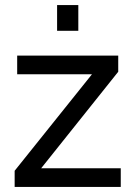

<svg xmlns="http://www.w3.org/2000/svg" viewBox="-20 -740 536 760"><path d="M38 -64 344 -446H48V-520H448V-456L143 -74H458V0H38ZM206 -720H290V-618H206Z"/></svg>

Font: Aspekta 400
Style: Regular
Weight: 400
Designer: Ivo Dolenc
Version: Version 2.000